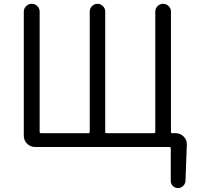

<svg xmlns="http://www.w3.org/2000/svg" viewBox="-20 -749 1006 981"><path d="M853.5 -75.2Q853.5 -68.4 861.3 -68.4H877Q901.4 -68.4 918.5 -51.3Q935.5 -34.2 934.6 -10.7L927.7 175.8Q926.8 190.4 915.5 201.2Q904.3 211.9 889.6 211.9Q874 211.9 863.3 201.2Q852.5 190.4 852.5 175.8V9.8Q852.5 2 845.7 2H159.2Q135.7 2 118.7 -14.6Q101.6 -31.2 101.6 -55.7V-689.5Q101.6 -706.1 113.8 -717.8Q126 -729.5 142.6 -729.5Q159.2 -729.5 170.9 -717.8Q182.6 -706.1 182.6 -689.5V-75.2Q182.6 -68.4 190.4 -68.4H430.7Q438.5 -68.4 438.5 -75.2V-689.5Q438.5 -706.1 450.2 -717.8Q461.9 -729.5 478 -729.5Q494.1 -729.5 505.9 -717.8Q517.6 -706.1 517.6 -689.5V-75.2Q517.6 -68.4 525.4 -68.4H765.6Q773.4 -68.4 773.4 -75.2V-689.5Q773.4 -706.1 785.2 -717.8Q796.9 -729.5 813.5 -729.5Q830.1 -729.5 841.8 -717.8Q853.5 -706.1 853.5 -689.5Z"/></svg>

Font: Gen Jyuu Gothic P Normal
Style: Regular
Weight: 300
Designer: [Source Han Sans]
Ryoko NISHIZUKA  (kana & ideographs); Paul D. Hunt (Latin, Greek & Cyrillic); Wenlong ZHANG  (bopomofo
Version: Version 1.002.20150607